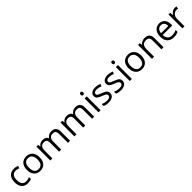

<svg xmlns="http://www.w3.org/2000/svg" viewBox="673 -2982 5240 5240"><g transform="rotate(-45 3293.5 -362.0)"><path d="M299.8 9.8Q183.6 9.8 119.9 -61.8Q56.2 -133.3 56.2 -264.2Q56.2 -398.4 120.8 -471.7Q185.5 -544.9 305.2 -544.9Q343.8 -544.9 382.3 -536.6Q420.9 -528.3 442.9 -517.1L418 -448.2Q391.1 -459 359.4 -466.1Q327.6 -473.1 303.2 -473.1Q140.1 -473.1 140.1 -265.1Q140.1 -166.5 179.9 -113.8Q219.7 -61 297.9 -61Q364.7 -61 435.1 -89.8V-18.1Q381.3 9.8 299.8 9.8Z M1023.9 -268.1Q1023.9 -137.2 958 -63.7Q892.1 9.8 775.9 9.8Q704.1 9.8 648.4 -23.9Q592.8 -57.6 562.5 -120.6Q532.2 -183.6 532.2 -268.1Q532.2 -398.9 597.7 -471.9Q663.1 -544.9 779.3 -544.9Q891.6 -544.9 957.8 -470.2Q1023.9 -395.5 1023.9 -268.1ZM616.2 -268.1Q616.2 -165.5 657.2 -111.8Q698.2 -58.1 777.8 -58.1Q857.4 -58.1 898.7 -111.6Q939.9 -165 939.9 -268.1Q939.9 -370.1 898.7 -423.1Q857.4 -476.1 776.9 -476.1Q697.3 -476.1 656.7 -423.8Q616.2 -371.6 616.2 -268.1Z M1848.1 0V-348.1Q1848.1 -412.1 1820.8 -444.1Q1793.5 -476.1 1735.8 -476.1Q1660.2 -476.1 1624 -432.6Q1587.9 -389.2 1587.9 -298.8V0H1506.8V-348.1Q1506.8 -412.1 1479.5 -444.1Q1452.1 -476.1 1394 -476.1Q1317.9 -476.1 1282.5 -430.4Q1247.1 -384.8 1247.1 -280.8V0H1166V-535.2H1231.9L1245.1 -461.9H1249Q1272 -501 1313.7 -522.9Q1355.5 -544.9 1407.2 -544.9Q1532.7 -544.9 1571.3 -454.1H1575.2Q1599.1 -496.1 1644.5 -520.5Q1689.9 -544.9 1748 -544.9Q1838.9 -544.9 1884 -498.3Q1929.2 -451.7 1929.2 -349.1V0Z M2778.3 0V-348.1Q2778.3 -412.1 2751 -444.1Q2723.6 -476.1 2666 -476.1Q2590.3 -476.1 2554.2 -432.6Q2518.1 -389.2 2518.1 -298.8V0H2437V-348.1Q2437 -412.1 2409.7 -444.1Q2382.3 -476.1 2324.2 -476.1Q2248 -476.1 2212.6 -430.4Q2177.2 -384.8 2177.2 -280.8V0H2096.2V-535.2H2162.1L2175.3 -461.9H2179.2Q2202.1 -501 2243.9 -522.9Q2285.6 -544.9 2337.4 -544.9Q2462.9 -544.9 2501.5 -454.1H2505.4Q2529.3 -496.1 2574.7 -520.5Q2620.1 -544.9 2678.2 -544.9Q2769 -544.9 2814.2 -498.3Q2859.4 -451.7 2859.4 -349.1V0Z M3107.4 0H3026.4V-535.2H3107.4ZM3019.5 -680.2Q3019.5 -708 3033.2 -720.9Q3046.9 -733.9 3067.4 -733.9Q3086.9 -733.9 3101.1 -720.7Q3115.2 -707.5 3115.2 -680.2Q3115.2 -652.8 3101.1 -639.4Q3086.9 -626 3067.4 -626Q3046.9 -626 3033.2 -639.4Q3019.5 -652.8 3019.5 -680.2Z M3624.5 -146Q3624.5 -71.3 3568.8 -30.8Q3513.2 9.8 3412.6 9.8Q3306.2 9.8 3246.6 -23.9V-99.1Q3285.2 -79.6 3329.3 -68.4Q3373.5 -57.1 3414.6 -57.1Q3478 -57.1 3512.2 -77.4Q3546.4 -97.7 3546.4 -139.2Q3546.4 -170.4 3519.3 -192.6Q3492.2 -214.8 3413.6 -245.1Q3338.9 -272.9 3307.4 -293.7Q3275.9 -314.5 3260.5 -340.8Q3245.1 -367.2 3245.1 -403.8Q3245.1 -469.2 3298.3 -507.1Q3351.6 -544.9 3444.3 -544.9Q3530.8 -544.9 3613.3 -509.8L3584.5 -443.8Q3503.9 -477.1 3438.5 -477.1Q3380.9 -477.1 3351.6 -459Q3322.3 -440.9 3322.3 -409.2Q3322.3 -387.7 3333.3 -372.6Q3344.2 -357.4 3368.7 -343.8Q3393.1 -330.1 3462.4 -304.2Q3557.6 -269.5 3591.1 -234.4Q3624.5 -199.2 3624.5 -146Z M4101.6 -146Q4101.6 -71.3 4045.9 -30.8Q3990.2 9.8 3889.6 9.8Q3783.2 9.8 3723.6 -23.9V-99.1Q3762.2 -79.6 3806.4 -68.4Q3850.6 -57.1 3891.6 -57.1Q3955.1 -57.1 3989.3 -77.4Q4023.4 -97.7 4023.4 -139.2Q4023.4 -170.4 3996.3 -192.6Q3969.2 -214.8 3890.6 -245.1Q3815.9 -272.9 3784.4 -293.7Q3752.9 -314.5 3737.5 -340.8Q3722.2 -367.2 3722.2 -403.8Q3722.2 -469.2 3775.4 -507.1Q3828.6 -544.9 3921.4 -544.9Q4007.8 -544.9 4090.3 -509.8L4061.5 -443.8Q3981 -477.1 3915.5 -477.1Q3857.9 -477.1 3828.6 -459Q3799.3 -440.9 3799.3 -409.2Q3799.3 -387.7 3810.3 -372.6Q3821.3 -357.4 3845.7 -343.8Q3870.1 -330.1 3939.5 -304.2Q4034.7 -269.5 4068.1 -234.4Q4101.6 -199.2 4101.6 -146Z M4314.5 0H4233.4V-535.2H4314.5ZM4226.6 -680.2Q4226.6 -708 4240.2 -720.9Q4253.9 -733.9 4274.4 -733.9Q4293.9 -733.9 4308.1 -720.7Q4322.3 -707.5 4322.3 -680.2Q4322.3 -652.8 4308.1 -639.4Q4293.9 -626 4274.4 -626Q4253.9 -626 4240.2 -639.4Q4226.6 -652.8 4226.6 -680.2Z M4948.2 -268.1Q4948.2 -137.2 4882.3 -63.7Q4816.4 9.8 4700.2 9.8Q4628.4 9.8 4572.8 -23.9Q4517.1 -57.6 4486.8 -120.6Q4456.5 -183.6 4456.5 -268.1Q4456.5 -398.9 4522 -471.9Q4587.4 -544.9 4703.6 -544.9Q4815.9 -544.9 4882.1 -470.2Q4948.2 -395.5 4948.2 -268.1ZM4540.5 -268.1Q4540.5 -165.5 4581.5 -111.8Q4622.6 -58.1 4702.1 -58.1Q4781.7 -58.1 4823 -111.6Q4864.3 -165 4864.3 -268.1Q4864.3 -370.1 4823 -423.1Q4781.7 -476.1 4701.2 -476.1Q4621.6 -476.1 4581.1 -423.8Q4540.5 -371.6 4540.5 -268.1Z M5456.5 0V-346.2Q5456.5 -411.6 5426.8 -443.8Q5397 -476.1 5333.5 -476.1Q5249.5 -476.1 5210.4 -430.7Q5171.4 -385.3 5171.4 -280.8V0H5090.3V-535.2H5156.2L5169.4 -461.9H5173.3Q5198.2 -501.5 5243.2 -523.2Q5288.1 -544.9 5343.3 -544.9Q5439.9 -544.9 5488.8 -498.3Q5537.6 -451.7 5537.6 -349.1V0Z M5930.2 9.8Q5811.5 9.8 5742.9 -62.5Q5674.3 -134.8 5674.3 -263.2Q5674.3 -392.6 5738 -468.8Q5801.8 -544.9 5909.2 -544.9Q6009.8 -544.9 6068.4 -478.8Q6127 -412.6 6127 -304.2V-252.9H5758.3Q5760.7 -158.7 5805.9 -109.9Q5851.1 -61 5933.1 -61Q6019.5 -61 6104 -97.2V-24.9Q6061 -6.3 6022.7 1.7Q5984.4 9.8 5930.2 9.8ZM5908.2 -477.1Q5843.8 -477.1 5805.4 -435.1Q5767.1 -393.1 5760.3 -318.8H6040Q6040 -395.5 6005.9 -436.3Q5971.7 -477.1 5908.2 -477.1Z M6509.3 -544.9Q6544.9 -544.9 6573.2 -539.1L6562 -463.9Q6528.8 -471.2 6503.4 -471.2Q6438.5 -471.2 6392.3 -418.5Q6346.2 -365.7 6346.2 -287.1V0H6265.1V-535.2H6332L6341.3 -436H6345.2Q6375 -488.3 6417 -516.6Q6459 -544.9 6509.3 -544.9Z"/></g></svg>

Font: f05544669
Style: Regular
Weight: 400
Foundry: Ascender Corporation
Version: Version 1.10